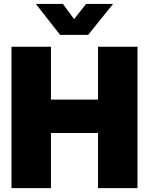

<svg xmlns="http://www.w3.org/2000/svg" viewBox="-20 -968 767 988"><path d="M39.1 0V-727.5H242.2V-455.6H484.4V-727.5H687.5V0H484.4V-283.7H242.2V0ZM303.7 -947.8 361.3 -869.6 422.9 -947.8H561.5V-947.3L433.6 -788.6H289.1L165 -947.3V-947.8Z"/></svg>

Font: Inter Display Black
Style: Regular
Weight: 900
Designer: Rasmus Andersson
Foundry: rsms
Version: Version 4.000;git-a52131595